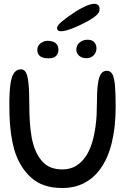

<svg xmlns="http://www.w3.org/2000/svg" viewBox="-20 -948 666 986"><path d="M299 17.5Q198 17.5 138.8 -36.8Q79.5 -91 53 -180Q47.5 -200 43.2 -221.2Q39 -242.5 36 -265Q33 -287.5 31.2 -311Q29.5 -334.5 28.8 -359Q28 -383.5 28 -409Q28 -478.5 34 -518.5Q40 -558.5 53.5 -575.2Q67 -592 88.5 -592Q103.5 -592 112.8 -576.5Q122 -561 126.2 -521Q130.5 -481 130.5 -407.5Q130.5 -386 131.2 -364.2Q132 -342.5 133.2 -322.2Q134.5 -302 136.8 -282.5Q139 -263 142.2 -244.8Q145.5 -226.5 150 -210.5Q166.5 -150.5 201.8 -114.2Q237 -78 300 -78Q339 -78 368 -94.8Q397 -111.5 417.8 -141Q438.5 -170.5 451 -209.5Q458 -231 463 -254.8Q468 -278.5 471.2 -303.8Q474.5 -329 476 -355.5Q477.5 -382 477.5 -409Q477.5 -477 482.5 -515.2Q487.5 -553.5 498.8 -569Q510 -584.5 528.5 -584.5Q547.5 -584.5 557.2 -566.8Q567 -549 570.5 -508.2Q574 -467.5 574 -400Q574 -375.5 572.8 -351.8Q571.5 -328 569.2 -305Q567 -282 563.2 -260.2Q559.5 -238.5 554.8 -217.8Q550 -197 543.5 -177.5Q524.5 -119 491.2 -75Q458 -31 410 -6.8Q362 17.5 299 17.5ZM230.5 -648.5Q198 -648.5 184.8 -660.2Q171.5 -672 171.5 -691.5Q171.5 -713 188.8 -725.8Q206 -738.5 224.5 -738.5Q239 -738.5 251.8 -734.2Q264.5 -730 272.2 -719.8Q280 -709.5 280 -691.5Q280 -673.5 268.2 -661Q256.5 -648.5 230.5 -648.5ZM424 -649Q401.5 -649 386.8 -661.5Q372 -674 372 -693Q372 -715.5 388.8 -729.8Q405.5 -744 430 -744Q453 -744 464.2 -730.8Q475.5 -717.5 475.5 -700.5Q475.5 -679.5 461.2 -664.2Q447 -649 424 -649ZM293 -787.5Q284 -787.5 278.5 -791.5Q273 -795.5 273 -805Q273 -817.5 300 -839.5Q327 -861.5 368 -888.5Q394 -905 420.8 -916.8Q447.5 -928.5 463.5 -928.5Q476.5 -928.5 484 -921.8Q491.5 -915 491.5 -901Q491.5 -884 474.5 -869Q457.5 -854 425.5 -836.5Q389.5 -817 352 -802.2Q314.5 -787.5 293 -787.5Z"/></svg>

Font: Gluten Light
Style: Regular
Weight: 300
Designer: Tyler Finck
Foundry: Etcetera Type Company
Version: Version 1.300